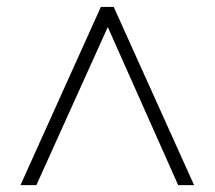

<svg xmlns="http://www.w3.org/2000/svg" viewBox="-20 -706 619 554"><path d="M494.1 -171.9 291 -627.9 85 -171.9H39.1L271 -686H308.1L540 -171.9Z"/></svg>

Font: SVN-Poppins ExtraLight
Style: Regular
Weight: 200
Designer: Ninad Kale (Devanagari), Jonny Pinhorn (Latin)
Foundry: Indian Type Foundry
Version: Version 3.002 2017